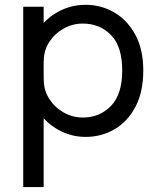

<svg xmlns="http://www.w3.org/2000/svg" viewBox="-20 -559 672 798"><path d="M76.5 218.5V-531H161.5V218.5ZM336 10Q274.5 10 221 -20.2Q167.5 -50.5 134.2 -103.5Q101 -156.5 101 -224.5Q101 -226 101 -227Q101 -228 101 -229.5L162 -231Q162 -230 162 -228.8Q162 -227.5 162 -226.5Q162 -183.5 184.8 -148Q207.5 -112.5 244.5 -91.5Q281.5 -70.5 324 -70.5Q394.5 -70.5 441.2 -118.8Q488 -167 488 -266Q488 -365.5 441.5 -413.2Q395 -461 324 -461Q281.5 -461 244.5 -440.2Q207.5 -419.5 184.8 -384.5Q162 -349.5 162 -306L101 -308Q101 -376.5 134.2 -428.5Q167.5 -480.5 221 -509.8Q274.5 -539 336 -539Q400.5 -539 455 -507.2Q509.5 -475.5 542.5 -414.5Q575.5 -353.5 575.5 -266Q575.5 -177 543 -115.2Q510.5 -53.5 456 -21.8Q401.5 10 336 10Z"/></svg>

Font: Epilogue
Style: Regular
Weight: 400
Designer: Tyler Finck
Foundry: Etcetera Type Co
Version: Version 2.112